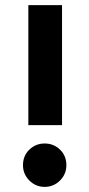

<svg xmlns="http://www.w3.org/2000/svg" viewBox="-20 -720 350 752"><path d="M91 -700H223V-230H91ZM155 12Q120 12 95 -13Q70 -38 70 -73Q70 -110 95 -134Q120 -158 155 -158Q190 -158 215 -134Q240 -110 240 -73Q240 -38 215 -13Q190 12 155 12Z"/></svg>

Font: Golos Text DemiBold
Style: Regular
Weight: 600
Designer: A.Korolkova, Vitaly Kuzmin
Foundry: ParaType Ltd
Version: Version 2.002